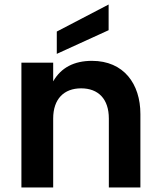

<svg xmlns="http://www.w3.org/2000/svg" viewBox="-20 -832 713 852"><path d="M232 -692V-593L462 -698V-812ZM75 -554V0H216V-306C216 -393 264 -440 340 -440C416 -440 463 -393 463 -306V0H603V-326C603 -460 529 -562 388 -562C309 -562 251 -532 216 -471V-554Z"/></svg>

Font: Matrixport Bold
Style: Regular
Weight: 600
Designer: Ninad Kale (Devanagari), Jonny Pinhorn (Latin)
Foundry: Indian Type Foundry
Version: Version 2.000;PS 1.0;hotconv 1.0.79;makeotf.lib2.5.61930; tt